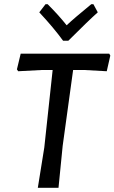

<svg xmlns="http://www.w3.org/2000/svg" viewBox="-20 -899 548 919"><path d="M427 -879 448 -840Q404 -801 307 -704H282Q237 -766 168 -840L198 -879H208Q262 -825 299 -778Q335 -812 417 -879ZM503 -642 508 -633 491 -558 382 -564H330L280 -201L260 0H161L192 -193L232 -564H180L67 -558L61 -567L79 -642Z"/></svg>

Font: Alegreya Sans SC Medium
Style: Italic
Weight: 500
Italic angle: -7°
Designer: Juan Pablo del Peral
Foundry: Huerta Tipografica
Version: Version 2.007